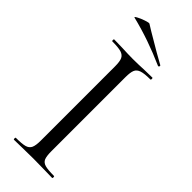

<svg xmlns="http://www.w3.org/2000/svg" viewBox="-257 -815 846 846"><g transform="rotate(45 166.0 -392.0)"><path d="M284 -12Q287 -12 287 -6Q287 0 284 0Q254 0 236 -1L165 -2L96 -1Q78 0 47 0Q44 0 44 -6Q44 -12 47 -12Q85 -12 102.5 -17Q120 -22 126.5 -36.5Q133 -51 133 -81V-544Q133 -574 126.5 -588Q120 -602 102.5 -607.5Q85 -613 47 -613Q44 -613 44 -619Q44 -625 47 -625L96 -624Q138 -622 165 -622Q195 -622 237 -624L284 -625Q287 -625 287 -619Q287 -613 284 -613Q247 -613 229 -607Q211 -601 205 -586.5Q199 -572 199 -542V-81Q199 -50 205 -36Q211 -22 228.5 -17Q246 -12 284 -12ZM43 -756Q35 -757 49.5 -765Q64 -773 83.5 -779.5Q103 -786 107 -784L136 -766Q235 -707 269 -689Q272 -688 272 -685Q272 -682 270 -680Q268 -678 265 -679Q153 -729 43 -756Z"/></g></svg>

Font: Cormorant SC
Style: Regular
Weight: 400
Designer: Christian Thalmann (Catharsis Fonts)
Foundry: Catharsis Fonts
Version: Version 4.000